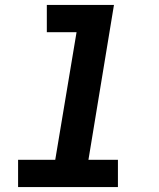

<svg xmlns="http://www.w3.org/2000/svg" viewBox="-20 -755 640 775"><path d="M53 0V-110H203L289 -625H169V-735H440L337 -110H456V0Z"/></svg>

Font: Iosevka Slab XBdExObl
Style: Regular
Weight: 800
Width: 7
Italic angle: -9°
Monospace: yes
Designer: Belleve Invis
Foundry: Belleve Invis
Version: Version 11.1.0; ttfautohint (v1.8.3)